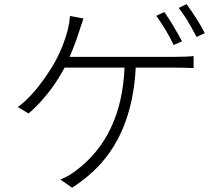

<svg xmlns="http://www.w3.org/2000/svg" viewBox="-20 -836 1040 904"><path d="M836.9 -641.6 797.9 -624Q766.6 -690.4 715.8 -761.7L753.9 -779.3Q793 -723.6 836.9 -641.6ZM307.6 -568.4H803.7Q864.3 -568.4 891.6 -572.3V-515.6Q835 -517.6 803.7 -517.6H619.1Q602.5 -197.3 415 -25.4Q372.1 13.7 319.3 47.9L263.7 8.8Q298.8 -2.9 336.9 -32.2Q552.7 -193.4 566.4 -517.6H284.2Q228.5 -413.1 148.4 -333Q129.9 -314.5 114.3 -301.8L63.5 -332Q140.6 -386.7 221.7 -515.6Q234.4 -536.1 243.2 -552.7Q279.3 -620.1 298.8 -694.3Q306.6 -725.6 309.6 -760.7L373 -749Q370.1 -740.2 364.3 -723.6Q355.5 -697.3 351.6 -684.6Q331.1 -621.1 307.6 -568.4ZM821.3 -798.8 858.4 -816.4Q910.2 -746.1 944.3 -679.7L905.3 -662.1Q861.3 -748 821.3 -798.8Z"/></svg>

Font: Taipei Sans TC Beta Light
Style: Regular
Weight: 300
Designer: JT Foundry
Foundry: JT Foundry
Version: Version 1.000